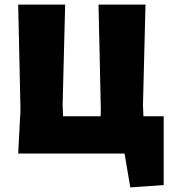

<svg xmlns="http://www.w3.org/2000/svg" viewBox="-20 -667 744 834"><path d="M59 0H521L546 147L691 137V-162H603L601 -210L612 -647H408L418 -190L417 -162H254L252 -210L263 -647H59L69 -190Z"/></svg>

Font: Luna Sans Black
Style: Regular
Weight: 900
Designer: Juan Pablo del Peral
Foundry: Huerta Tipografica
Version: Version 2.001; ttfautohint (v1.5)